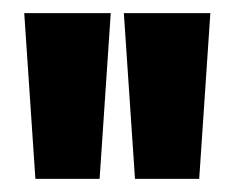

<svg xmlns="http://www.w3.org/2000/svg" viewBox="-20 -715 358 293"><path d="M34 -442 17 -695H149L132 -442ZM186 -442 169 -695H301L284 -442Z"/></svg>

Font: Bricolage Grotesque 48pt Bricolage Grotesque 48pt Regular
Style: Bold
Weight: 700
Designer: Mathieu Triay
Foundry: Atelier Triay
Version: Version 1.000; ttfautohint (v1.8.4.7-5d5b);gftools[0.9.32]